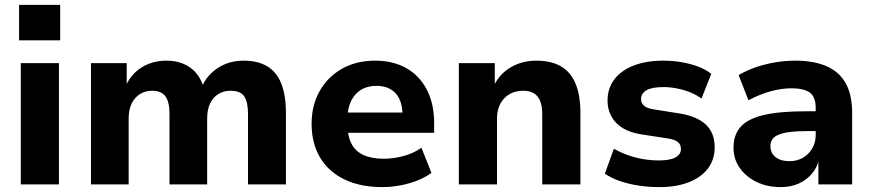

<svg xmlns="http://www.w3.org/2000/svg" viewBox="-20 -754 3566 785"><path d="M58 -589V-734H226V-589ZM65 0V-496H221V0Z M352 0V-496H498V-400H493Q507 -433 531 -456.5Q555 -480 588 -493Q621 -506 660 -506Q717 -506 756.5 -478.5Q796 -451 812 -398H805Q825 -446 870.5 -476Q916 -506 977 -506Q1034 -506 1072.5 -483Q1111 -460 1130 -412.5Q1149 -365 1149 -292V0H994V-288Q994 -337 978.5 -360Q963 -383 923 -383Q894 -383 872 -369Q850 -355 838.5 -330Q827 -305 827 -269V0H673V-288Q673 -337 656.5 -360Q640 -383 602 -383Q573 -383 551 -368.5Q529 -354 517.5 -329Q506 -304 506 -270V0Z M1544 11Q1452 11 1387 -21Q1322 -53 1288 -111Q1254 -169 1254 -248Q1254 -323 1286.5 -381Q1319 -439 1377.5 -472.5Q1436 -506 1514 -506Q1587 -506 1641 -475.5Q1695 -445 1725 -387.5Q1755 -330 1755 -251V-211H1380V-294H1640L1626 -279Q1626 -341 1598 -372Q1570 -403 1519 -403Q1482 -403 1455.5 -386.5Q1429 -370 1414.5 -339Q1400 -308 1400 -263V-252Q1400 -201 1416 -168.5Q1432 -136 1465.5 -120.5Q1499 -105 1549 -105Q1588 -105 1629.5 -116Q1671 -127 1703 -150L1744 -47Q1705 -19 1651 -4Q1597 11 1544 11Z M1856 0V-496H2003V-401H1998Q2022 -452 2068.5 -479Q2115 -506 2173 -506Q2233 -506 2273 -483Q2313 -460 2333 -412.5Q2353 -365 2353 -292V0H2197V-286Q2197 -320 2188.5 -341Q2180 -362 2163 -372.5Q2146 -383 2119 -383Q2087 -383 2063 -369Q2039 -355 2025.5 -329.5Q2012 -304 2012 -271V0Z M2676 11Q2631 11 2589.5 4.5Q2548 -2 2513.5 -14Q2479 -26 2453 -44L2490 -146Q2516 -131 2546.5 -120Q2577 -109 2609.5 -103.5Q2642 -98 2673 -98Q2720 -98 2742 -110.5Q2764 -123 2764 -145Q2764 -164 2750.5 -174Q2737 -184 2710 -188L2600 -205Q2533 -216 2498.5 -252.5Q2464 -289 2464 -343Q2464 -392 2491 -428.5Q2518 -465 2569.5 -485.5Q2621 -506 2692 -506Q2729 -506 2765 -500Q2801 -494 2832.5 -482.5Q2864 -471 2888 -452L2848 -351Q2828 -366 2802 -376.5Q2776 -387 2747.5 -392.5Q2719 -398 2694 -398Q2645 -398 2623 -385Q2601 -372 2601 -349Q2601 -332 2613.5 -321.5Q2626 -311 2652 -307L2759 -290Q2831 -278 2866.5 -244Q2902 -210 2902 -152Q2902 -101 2874 -64.5Q2846 -28 2795 -8.5Q2744 11 2676 11Z M3171 11Q3116 11 3072.5 -10.5Q3029 -32 3004 -68Q2979 -104 2979 -150Q2979 -204 3009 -236.5Q3039 -269 3103.5 -284Q3168 -299 3274 -299H3333V-218H3278Q3239 -218 3211 -214.5Q3183 -211 3165 -204Q3147 -197 3138.5 -185.5Q3130 -174 3130 -157Q3130 -128 3151 -111.5Q3172 -95 3208 -95Q3238 -95 3262 -108.5Q3286 -122 3300.5 -146.5Q3315 -171 3315 -202V-313Q3315 -357 3291.5 -375Q3268 -393 3215 -393Q3176 -393 3131.5 -381Q3087 -369 3040 -344L3000 -447Q3030 -465 3068.5 -478.5Q3107 -492 3149 -499Q3191 -506 3231 -506Q3307 -506 3359 -483.5Q3411 -461 3437.5 -414Q3464 -367 3464 -292V0H3326V-99H3328Q3319 -66 3297.5 -41.5Q3276 -17 3244.5 -3Q3213 11 3171 11Z"/></svg>

Font: Nunito Sans 10pt ExtraBold
Style: Regular
Weight: 800
Designer: Vernon Adams
Foundry: Vernon Adams
Version: Version 3.101;gftools[0.9.27]